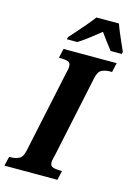

<svg xmlns="http://www.w3.org/2000/svg" viewBox="-157 -1001 748 1071"><g transform="rotate(15 217.0 -465.5)"><path d="M-20 0 -7 -54H3Q28 -54 49 -64Q70 -74 78 -112L180 -592Q184 -606 185 -615Q186 -624 186 -628Q186 -649 170.5 -654.5Q155 -660 128 -660H118L130 -714H437L425 -660H414Q387 -660 366 -650Q345 -640 337 -600L238 -132Q234 -116 231.5 -105Q229 -94 229 -86Q229 -65 245.5 -59.5Q262 -54 287 -54H298L286 0ZM137 -784Q154 -803 176.5 -828.5Q199 -854 222 -881Q245 -908 262 -931H392Q399 -910 410.5 -883Q422 -856 433.5 -829.5Q445 -803 454 -784L451 -771H387Q373 -788 352.5 -815.5Q332 -843 318 -863Q282 -835 253.5 -812.5Q225 -790 194 -771H134Z"/></g></svg>

Font: Noto Serif ExtraCondensed ExtraBold
Style: Italic
Weight: 800
Width: 2
Italic angle: -12°
Designer: Monotype Design Team
Foundry: Monotype Imaging Inc.
Version: Version 2.013